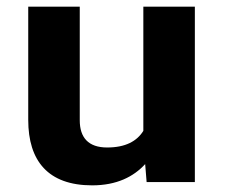

<svg xmlns="http://www.w3.org/2000/svg" viewBox="-20 -548 682 578"><path d="M302.6 -104C246 -104 220.1 -133.7 220.1 -186V-528H65V-187C65 -63.9 124.6 10 257.5 10C331.5 10 382.4 -16.2 417 -54L421.4 0H566.6V-528H411.5V-154C392 -122.7 357.3 -104 302.6 -104Z"/></svg>

Font: Asimov
Style: Wid
Weight: 500
Designer: Google
Version: Version 2.000980; 2014